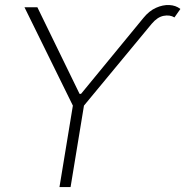

<svg xmlns="http://www.w3.org/2000/svg" viewBox="-20 -757 750 777"><path d="M293.9 -359.9 296.9 -377H313.5L311 -359.9ZM79.1 -727.5H131.3L304.2 -372.6L560.5 -684.6Q583.5 -712.9 611.1 -725.3Q638.7 -737.8 665 -736.6Q691.4 -735.4 710 -720.7L686 -686.5Q667.5 -697.8 642.1 -692.9Q616.7 -688 593.8 -660.6L319.8 -329.6L265.6 0H220.7L274.9 -329.6Z"/></svg>

Font: Inter 24pt ExtraLight
Style: Italic
Weight: 250
Italic angle: -9.3988°
Version: Version 4.001;git-66647c0bb